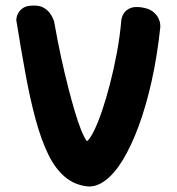

<svg xmlns="http://www.w3.org/2000/svg" viewBox="-20 -667 630 685"><path d="M292 -2Q246 -7 211.5 -36Q177 -65 152 -116.5Q127 -168 107.5 -239.5Q88 -311 71.5 -400.5Q55 -490 38 -596Q38 -596 39 -603.5Q40 -611 45.5 -621Q51 -631 63 -639Q75 -647 98 -647Q121 -648 135.5 -639.5Q150 -631 158 -620Q166 -609 169.5 -600Q173 -591 173 -591Q185 -522 198 -462.5Q211 -403 223.5 -354.5Q236 -306 247.5 -267.5Q259 -229 269.5 -203Q280 -177 290 -163Q300 -170 314 -197.5Q328 -225 343 -268.5Q358 -312 372 -366Q386 -420 397 -479Q408 -538 413 -597Q413 -597 415 -605Q417 -613 424 -622.5Q431 -632 445 -638Q459 -644 483 -641Q511 -637 525 -626Q539 -615 545 -602.5Q551 -590 551.5 -580.5Q552 -571 552 -571Q541 -467 521 -377.5Q501 -288 474.5 -216.5Q448 -145 418 -96Q388 -47 355.5 -23Q323 1 292 -2Z"/></svg>

Font: Sour Gummy Black SemiBold
Style: Regular
Weight: 600
Version: Version 1.000